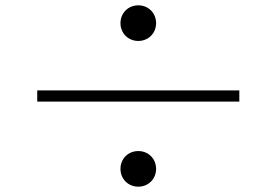

<svg xmlns="http://www.w3.org/2000/svg" viewBox="-20 -729 1040 722"><path d="M433 -642C433 -604 462 -575 500 -575C538 -575 567 -604 567 -642C567 -680 538 -709 500 -709C462 -709 433 -680 433 -642ZM880 -347V-389H120V-347ZM433 -94C433 -56 462 -27 500 -27C538 -27 567 -56 567 -94C567 -132 538 -161 500 -161C462 -161 433 -132 433 -94Z"/></svg>

Font: Noto Serif HK Light
Style: Regular
Weight: 300
Designer: Ryoko NISHIZUKA 西塚涼子 (kana & ideographs); Frank Grießhammer (Latin, Greek & Cyrillic); Wenlong ZHANG 张文龙 (bopomofo); San
Foundry: Adobe
Version: Version 2.001;hotconv 1.1.0;makeotfexe 2.6.0